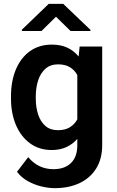

<svg xmlns="http://www.w3.org/2000/svg" viewBox="-20 -770 609 998"><path d="M37.1 -257.8V-268.1Q37.1 -348.6 62.7 -409.4Q88.4 -470.2 136 -504.2Q183.6 -538.1 249.5 -538.1Q296.9 -538.1 331.1 -521.7Q365.2 -505.4 388.7 -476.1L394 -528.3H511.2V-16.1Q511.2 55.7 480 105.7Q448.7 155.8 393.3 181.9Q337.9 208 264.2 208Q232.4 208 195.6 199.2Q158.7 190.4 124.8 171.6Q90.8 152.8 68.4 123L126.5 46.9Q179.2 109.4 257.8 109.4Q315.9 109.4 348.9 77.4Q381.8 45.4 381.8 -14.6V-47.9Q357.9 -20.5 325 -5.4Q292 9.8 248.5 9.8Q183.6 9.8 136 -25.1Q88.4 -60.1 62.7 -120.6Q37.1 -181.2 37.1 -257.8ZM166 -268.1V-257.8Q166 -212.4 178.2 -175Q190.4 -137.7 215.8 -115.5Q241.2 -93.3 280.8 -93.3Q318.4 -93.3 343 -108.4Q367.7 -123.5 381.8 -149.4V-379.9Q367.7 -405.8 343.3 -420.7Q318.8 -435.5 281.7 -435.5Q242.2 -435.5 216.6 -413.1Q190.9 -390.6 178.5 -352.8Q166 -314.9 166 -268.1ZM308.6 -750 450.2 -614.7V-608.9H346.7L271 -683.1L195.8 -608.9H93.8V-615.7L233.4 -750Z"/></svg>

Font: Vazirmatn UI FD SemiBold
Style: Regular
Weight: 600
Designer: Saber Rastikerdar
Foundry: Saber Rastikerdar
Version: Version 33.003